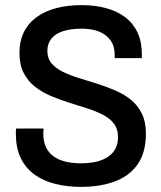

<svg xmlns="http://www.w3.org/2000/svg" viewBox="-20 -718 630 750"><path d="M296 12Q245 12 198.5 1Q152 -10 117 -34.5Q82 -59 62 -98.5Q42 -138 42 -196Q42 -201 42 -206.5Q42 -212 43 -216H150Q150 -212 149.5 -206.5Q149 -201 149 -196Q149 -157 166.5 -131Q184 -105 217 -92.5Q250 -80 295 -80Q320 -80 342 -83.5Q364 -87 382.5 -95Q401 -103 414 -115Q427 -127 434 -144Q441 -161 441 -183Q441 -214 425 -235Q409 -256 381.5 -270Q354 -284 319.5 -295Q285 -306 248.5 -317.5Q212 -329 178 -343.5Q144 -358 116.5 -379.5Q89 -401 72.5 -433Q56 -465 56 -511Q56 -558 73.5 -593Q91 -628 123.5 -651.5Q156 -675 200.5 -686.5Q245 -698 299 -698Q349 -698 391.5 -687Q434 -676 466 -653Q498 -630 516 -593.5Q534 -557 534 -505V-491H428V-505Q428 -537 412.5 -559.5Q397 -582 368.5 -594Q340 -606 300 -606Q257 -606 227 -596.5Q197 -587 181 -567.5Q165 -548 165 -519Q165 -490 181.5 -470.5Q198 -451 225.5 -437.5Q253 -424 287 -413.5Q321 -403 357.5 -391.5Q394 -380 428.5 -365.5Q463 -351 490.5 -329Q518 -307 534 -274.5Q550 -242 550 -197Q550 -122 517.5 -76Q485 -30 428 -9Q371 12 296 12Z"/></svg>

Font: Archivo SemiCondensed Medium
Style: Regular
Weight: 500
Width: 4
Designer: Hector Gatti
Foundry: Omnibus-Type
Version: Version 2.001